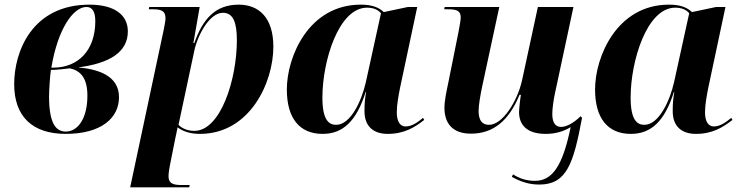

<svg xmlns="http://www.w3.org/2000/svg" viewBox="-20 -566 3192 826"><path d="M263 10C415 10 492 -58 492 -148C492 -244 395 -269 316 -276C450 -293 530 -341 530 -431C530 -505 468 -546 365 -546C117 -546 41 -343 41 -204C41 -67 117 10 263 10ZM209 -275H201C228 -439 294 -536 352 -536C377 -536 390 -516 390 -475C390 -349 316 -275 209 -275ZM263 0C218 0 191 -39 191 -153C191 -172 195 -242 199 -265C220 -265 267 -270 281 -272C324 -262 356 -234 356 -154C356 -58 316 0 263 0Z M685 -441 540 240H794L796 230H763C725 230 705 224 705 192C705 180 708 161 711 145L733 35C738 12 740 0 744 -18C766 -2 795 10 840 10C1055 10 1156 -211 1156 -365C1156 -491 1093 -546 1007 -546C905 -546 852 -483 816 -381H812L839 -536H622L620 -526H639C677 -526 692 -517 692 -487C692 -479 689 -462 685 -441ZM816 -3C784 -3 760 -16 748 -29L816 -348C831 -417 882 -511 939 -511C984 -511 999 -468 999 -393C999 -224 929 -3 816 -3Z M1368 10C1454 10 1513 -43 1553 -170H1555C1551 -148 1548 -125 1548 -88C1548 -21 1588 10 1648 10C1720 10 1765 -19 1805 -50L1800 -59C1778 -41 1753 -22 1725 -22C1702 -22 1687 -42 1687 -83C1687 -115 1695 -158 1701 -188L1775 -536H1735L1631 -514C1611 -533 1583 -546 1532 -546C1308 -546 1214 -322 1214 -181C1214 -58 1268 10 1368 10ZM1426 -29C1394 -29 1367 -51 1367 -146C1367 -304 1437 -533 1559 -533C1586 -533 1607 -524 1619 -509L1554 -213C1536 -133 1489 -29 1426 -29Z M2300 228C2417 228 2447 140 2484 -59L2478 -66C2453 -42 2421 -20 2394 -20C2369 -20 2356 -39 2356 -76C2356 -99 2362 -140 2368 -167L2447 -536H2294L2226 -221C2206 -130 2142 -29 2084 -29C2052 -29 2039 -51 2039 -89C2039 -114 2047 -160 2055 -197L2128 -536H1893L1891 -526H1909C1947 -526 1962 -518 1962 -491C1962 -480 1958 -458 1953 -431L1909 -212C1902 -178 1892 -135 1892 -102C1892 -43 1920 9 2006 9C2102 9 2169 -46 2215 -158H2221C2218 -143 2213 -97 2213 -84C2213 -33 2242 10 2328 10C2372 10 2407 -2 2435 -19C2400 151 2355 212 2281 212C2242 212 2212 200 2187 184L2182 195C2221 216 2256 228 2300 228Z M2694 10C2780 10 2839 -43 2879 -170H2881C2877 -148 2874 -125 2874 -88C2874 -21 2914 10 2974 10C3046 10 3091 -19 3131 -50L3126 -59C3104 -41 3079 -22 3051 -22C3028 -22 3013 -42 3013 -83C3013 -115 3021 -158 3027 -188L3101 -536H3061L2957 -514C2937 -533 2909 -546 2858 -546C2634 -546 2540 -322 2540 -181C2540 -58 2594 10 2694 10ZM2752 -29C2720 -29 2693 -51 2693 -146C2693 -304 2763 -533 2885 -533C2912 -533 2933 -524 2945 -509L2880 -213C2862 -133 2815 -29 2752 -29Z"/></svg>

Font: Noto Serif Display
Style: Bold Italic
Weight: 700
Italic angle: -12°
Designer: Monotype Design Team
Foundry: Monotype Imaging Inc.
Version: Version 2.009